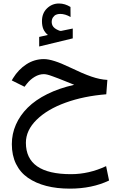

<svg xmlns="http://www.w3.org/2000/svg" viewBox="-20 -758 698 1108"><path d="M408.2 -268.6Q391.1 -275.4 363.8 -286.6Q330.1 -300.3 317.1 -305.2Q304.2 -310.1 283.7 -317.6Q263.2 -325.2 252.2 -327.6Q241.2 -330.1 232.9 -330.1Q206.1 -330.1 179.9 -314.5Q153.8 -298.8 134.8 -274.4L121.6 -257.3L47.9 -293.9L55.2 -306.6Q86.9 -357.9 133.1 -387.5Q179.2 -417 233.4 -417Q284.2 -417 381.3 -370.1Q458 -333 507.8 -315.9Q557.6 -298.8 599.6 -296.9L593.3 -213.9Q463.4 -203.6 358.2 -165.5Q252.9 -127.4 191.2 -66.7Q129.4 -5.9 129.4 65.9Q129.4 247.1 389.6 247.1Q493.7 247.1 592.3 200.7L609.4 283.7Q511.2 330.6 382.8 330.6Q307.6 330.6 247.1 314.9Q186.5 299.3 141.6 268.3Q96.7 237.3 72.5 188Q48.3 138.7 48.3 73.7Q48.3 14.6 71.8 -38.8Q95.2 -92.3 139.9 -136.7Q184.6 -181.2 252.9 -215.1Q321.3 -249 408.2 -268.6ZM256.3 -556.2Q238.3 -571.3 230.2 -590.1Q222.2 -608.9 222.2 -636.2Q222.2 -681.6 251.2 -709.7Q280.3 -737.8 320.3 -737.8Q337.9 -737.8 354.5 -732.7Q371.1 -727.5 386.7 -717.8L387.2 -659.7Q356.9 -677.7 327.1 -677.7Q314 -677.7 303.5 -673.1Q293 -668.5 285.6 -657.5Q278.3 -646.5 278.3 -629.9Q278.8 -619.1 283 -610.6Q287.1 -602.1 296.6 -594.7Q306.2 -587.4 321.3 -581.5Q324.2 -580.6 326.4 -580.1Q328.6 -579.6 331.1 -579.6Q331.5 -579.6 332.3 -579.6Q333 -579.6 333.5 -579.8Q334 -580.1 335 -580.1Q347.2 -582.5 369.6 -587.2Q392.1 -591.8 399.9 -593.3V-536.6L206.1 -489.7V-544.9Z"/></svg>

Font: Vazir WOL
Style: WOL
Weight: 400
Foundry: Based on Dejavu fonts, by Saber Rastikerdar
Version: Version 26.0.0